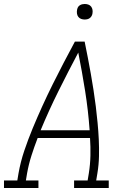

<svg xmlns="http://www.w3.org/2000/svg" viewBox="-35 -944 655 964"><path d="M-15 0V-38H52L58 -74Q68 -131 87 -187.5Q106 -244 129 -299.5Q152 -355 177 -410Q202 -465 229 -519.5Q256 -574 284 -627.5Q312 -681 341 -735H390Q398 -695 406 -654.5Q414 -614 421 -573.5Q428 -533 434.5 -492Q441 -451 446 -410Q451 -369 455 -327Q459 -285 461 -243.5Q463 -202 462 -159Q461 -116 454 -74L448 -38H511V0H337V-38H405L411 -74Q418 -118 419 -162.5Q420 -207 417 -251H154Q137 -207 123 -163Q109 -119 101 -74L95 -38H158V0ZM169 -290H415Q408 -389 392.5 -486.5Q377 -584 358 -680Q307 -584 258.5 -486.5Q210 -389 169 -290ZM390 -846Q381 -846 372.5 -849Q364 -852 358.5 -859Q353 -866 351.5 -875.5Q350 -885 352 -895Q353 -901 356 -907Q359 -913 365 -917Q371 -921 377.5 -922.5Q384 -924 390 -924Q400 -924 408.5 -921Q417 -918 422.5 -911Q428 -904 429.5 -894.5Q431 -885 429 -875Q428 -869 424.5 -863Q421 -857 415.5 -853Q410 -849 403.5 -847.5Q397 -846 390 -846Z"/></svg>

Font: Iosevka Curly Slab XLtEx
Style: Italic
Weight: 200
Width: 7
Italic angle: -9°
Monospace: yes
Designer: Belleve Invis
Foundry: Belleve Invis
Version: Version 11.1.0; ttfautohint (v1.8.3)